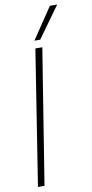

<svg xmlns="http://www.w3.org/2000/svg" viewBox="-99 -942 473 982"><g transform="rotate(-10 137.0 -451.0)"><path d="M15 0 125 -700H161L49 0ZM127 -740 236 -902H274L157 -740Z"/></g></svg>

Font: Georama SemiCondensed ExtraLight
Style: Italic
Weight: 200
Width: 4
Italic angle: -9°
Designer: Jean-Baptiste Levee
Foundry: Production Type
Version: Version 1.000